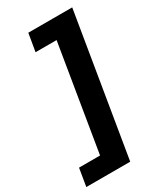

<svg xmlns="http://www.w3.org/2000/svg" viewBox="-269 -822 899 1061"><g transform="rotate(-30 181.0 -291.5)"><path d="M381.7 -741.1 233 157.7H-47.2L-28.4 44.7H105.8L216.6 -627.8H82.4L101.6 -741.1Z"/></g></svg>

Font: Inter P
Style: Bold Italic
Weight: 700
Italic angle: 9.39999°
Designer: Rasmus Andersson
Foundry: rsms
Version: Version 3.018;git-588b23468